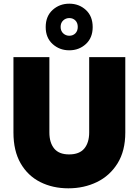

<svg xmlns="http://www.w3.org/2000/svg" viewBox="-20 -1015 752 1042"><path d="M53 -705H248V-296Q248 -241 274 -209Q300 -177 355 -177Q411 -177 437.5 -209Q464 -241 464 -296V-705H660V-296Q660 -196 618 -128.5Q576 -61 506 -27Q436 7 351 7Q266 7 198.5 -27Q131 -61 92 -128.5Q53 -196 53 -296ZM483 -868Q483 -810 446 -776Q409 -742 356 -742Q303 -742 265.5 -776Q228 -810 228 -868Q228 -927 265.5 -961Q303 -995 356 -995Q409 -995 446 -961Q483 -927 483 -868ZM402 -869Q402 -891 389 -904Q376 -917 356 -917Q337 -917 323 -904Q309 -891 309 -869Q309 -847 323 -834Q337 -821 356 -821Q376 -821 389 -834Q402 -847 402 -869Z"/></svg>

Font: Parkinsans ExtraBold
Style: Regular
Weight: 800
Designer: Red Stone, Indian Type Foundry
Foundry: Indian Type Foundry
Version: Version 1.000